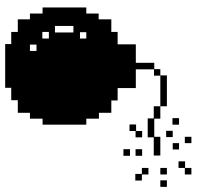

<svg xmlns="http://www.w3.org/2000/svg" viewBox="-29 -731 760 742"><g transform="rotate(90 351.0 -360.0)"><path d="M436.5 -671.9Q445.3 -671.9 461.9 -671.9Q461.9 -663.1 461.9 -646.5Q453.1 -646.5 436.5 -646.5Q436.5 -655.3 436.5 -671.9ZM508.8 -719.7Q516.6 -719.7 533.2 -719.7Q533.2 -710.9 533.2 -694.3Q525.4 -694.3 508.8 -694.3Q508.8 -703.1 508.8 -719.7ZM533.2 -671.9Q541 -671.9 557.6 -671.9Q557.6 -664.1 557.6 -647.5Q549.8 -647.5 533.2 -647.5Q533.2 -655.3 533.2 -671.9ZM556.6 -529.3Q565.4 -529.3 582 -529.3Q582 -520.5 582 -503.9Q573.2 -503.9 556.6 -503.9Q556.6 -511.7 556.6 -529.3ZM556.6 -482.4Q565.4 -482.4 582 -482.4Q582 -473.6 582 -457Q573.2 -457 556.6 -457Q556.6 -465.8 556.6 -482.4ZM628.9 -694.3Q628.9 -686.5 628.9 -669.9Q621.1 -669.9 603.5 -669.9Q603.5 -678.7 603.5 -695.3Q612.3 -695.3 628.9 -695.3Q628.9 -703.1 628.9 -719.7Q637.7 -719.7 654.3 -719.7Q654.3 -710.9 654.3 -694.3Q645.5 -694.3 628.9 -694.3ZM654.3 -553.7Q654.3 -544.9 654.3 -528.3Q662.1 -528.3 677.7 -528.3Q677.7 -520.5 677.7 -502.9Q669.9 -502.9 652.3 -502.9Q652.3 -511.7 652.3 -528.3Q644.5 -528.3 628.9 -528.3Q628.9 -537.1 628.9 -553.7Q637.7 -553.7 654.3 -553.7ZM628.9 -625Q637.7 -625 654.3 -625Q654.3 -616.2 654.3 -599.6Q645.5 -599.6 628.9 -599.6Q628.9 -608.4 628.9 -625ZM676.8 -625Q684.6 -625 702.1 -625Q702.1 -616.2 702.1 -599.6Q693.4 -599.6 676.8 -599.6Q676.8 -608.4 676.8 -625ZM438.5 -313.5Q438.5 -313.5 438.5 -313.5Q446.3 -313.5 461.9 -313.5Q461.9 -257.8 461.9 -144.5Q454.1 -144.5 438.5 -144.5Q438.5 -127.9 438.5 -95.7Q430.7 -95.7 416 -95.7Q416 -80.1 416 -48.8Q399.4 -48.8 367.2 -48.8Q367.2 -40 367.2 -23.4Q351.6 -23.4 319.3 -23.4Q319.3 -15.6 319.3 0Q263.7 0 150.4 0Q150.4 -7.8 150.4 -23.4Q134.8 -23.4 103.5 -23.4Q103.5 -32.2 103.5 -48.8Q86.9 -48.8 54.7 -48.8Q54.7 -64.5 54.7 -95.7Q46.9 -95.7 32.2 -95.7Q32.2 -112.3 32.2 -144.5Q24.4 -144.5 8.8 -144.5Q8.8 -201.2 8.8 -313.5Q16.6 -313.5 32.2 -313.5Q32.2 -330.1 32.2 -361.3Q40 -361.3 54.7 -361.3Q54.7 -377.9 54.7 -410.2Q71.3 -410.2 103.5 -410.2Q103.5 -418 103.5 -434.6Q119.1 -434.6 151.4 -434.6Q151.4 -458 151.4 -504.9Q174.8 -504.9 222.7 -504.9Q222.7 -528.3 222.7 -576.2Q230.5 -576.2 247.1 -576.2Q247.1 -584 247.1 -599.6Q254.9 -599.6 271.5 -599.6Q271.5 -608.4 271.5 -625Q311.5 -625 390.6 -625Q390.6 -617.2 390.6 -599.6Q350.6 -599.6 272.5 -599.6Q272.5 -591.8 272.5 -575.2Q263.7 -575.2 248 -575.2Q248 -551.8 248 -504.9Q272.5 -504.9 320.3 -504.9Q320.3 -481.4 320.3 -434.6Q335.9 -434.6 368.2 -434.6Q368.2 -426.8 368.2 -410.2Q383.8 -410.2 416 -410.2Q416 -394.5 416 -362.3Q423.8 -362.3 438.5 -362.3Q438.5 -349.6 438.5 -337.9Q438.5 -326.2 438.5 -313.5ZM80.1 -192.4Q87.9 -192.4 105.5 -192.4Q105.5 -215.8 105.5 -263.7Q96.7 -263.7 80.1 -263.7Q80.1 -246.1 80.1 -228.5Q80.1 -210 80.1 -192.4ZM128.9 -143.6Q128.9 -152.3 128.9 -168.9Q120.1 -168.9 103.5 -168.9Q103.5 -161.1 103.5 -143.6Q110.4 -143.6 116.2 -143.6Q123 -143.6 128.9 -143.6ZM128.9 -289.1Q128.9 -296.9 128.9 -313.5Q121.1 -313.5 104.5 -313.5Q104.5 -305.7 104.5 -289.1Q110.4 -289.1 117.2 -289.1Q123 -289.1 128.9 -289.1ZM176.8 -95.7Q176.8 -104.5 176.8 -121.1Q168.9 -121.1 152.3 -121.1Q152.3 -112.3 152.3 -95.7Q158.2 -95.7 164.1 -95.7Q170.9 -95.7 176.8 -95.7ZM485.4 -647.5Q493.2 -647.5 509.8 -647.5Q509.8 -639.6 509.8 -622.1Q502 -622.1 485.4 -622.1Q485.4 -630.9 485.4 -647.5ZM486.3 -505.9Q486.3 -513.7 486.3 -529.3Q494.1 -529.3 510.7 -529.3Q510.7 -521.5 510.7 -503.9Q502.9 -503.9 486.3 -503.9Q486.3 -496.1 486.3 -480.5Q477.5 -480.5 460.9 -480.5Q460.9 -489.3 460.9 -505.9Q468.8 -505.9 486.3 -505.9ZM437.5 -550.8Q437.5 -558.6 437.5 -574.2Q421.9 -574.2 390.6 -574.2Q390.6 -583 390.6 -599.6Q406.2 -599.6 438.5 -599.6Q438.5 -591.8 438.5 -576.2Q461.9 -576.2 508.8 -576.2Q508.8 -584 508.8 -599.6Q533.2 -599.6 581.1 -599.6Q581.1 -591.8 581.1 -574.2Q557.6 -574.2 510.7 -574.2Q510.7 -566.4 510.7 -550.8Q486.3 -550.8 437.5 -550.8Z"/></g></svg>

Font: Bombita-font
Style: Regular
Weight: 400
Version: Version 1.0